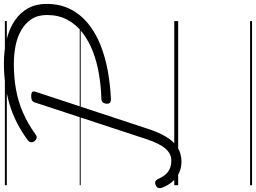

<svg xmlns="http://www.w3.org/2000/svg" viewBox="-199 -750 1313 985"><g transform="rotate(-90 457.5 -257.5)"><path d="M441 -345Q427 -345 422 -351Q417 -357 418 -370Q420 -382 426.5 -388Q433 -394 446 -394Q509 -396 571 -406.5Q633 -417 687 -438Q741 -459 783 -491.5Q825 -524 849 -569Q873 -614 873 -673Q873 -720 852 -752Q831 -784 796 -804.5Q761 -825 716 -834Q671 -843 622 -843Q553 -843 491.5 -832Q430 -821 373.5 -796.5Q317 -772 262 -733Q251 -724 242 -726Q233 -728 225 -738Q219 -747 220.5 -756Q222 -765 233 -773Q275 -804 320 -827Q365 -850 413.5 -864.5Q462 -879 515 -886.5Q568 -894 626 -894Q692 -894 747.5 -880Q803 -866 844 -838.5Q885 -811 907.5 -770Q930 -729 930 -676Q930 -606 903 -553Q876 -500 828.5 -461.5Q781 -423 719 -398.5Q657 -374 586 -361Q515 -348 441 -345ZM121 17Q88 17 61.5 4Q35 -9 16 -32Q-3 -55 -14 -86Q-17 -96 -13.5 -103.5Q-10 -111 0 -115Q10 -120 17.5 -117.5Q25 -115 31 -105Q43 -77 57.5 -62Q72 -47 89.5 -41Q107 -35 126 -35Q161 -35 187.5 -65Q214 -95 237 -165L424 -734Q427 -745 435 -749.5Q443 -754 457 -754Q471 -754 477 -749.5Q483 -745 480 -734L291 -161Q273 -104 249.5 -64Q226 -24 194.5 -3.5Q163 17 121 17ZM0 369H842V379H0ZM0 -20H842V0H0ZM0 -505H842V-500H0ZM0 -889H842V-879H0Z"/></g></svg>

Font: Playwrite HR Guides
Style: Regular
Weight: 400
Designer: Veronika Burian, José Scaglione
Foundry: TypeTogether
Version: Version 1.003